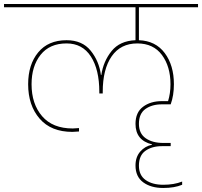

<svg xmlns="http://www.w3.org/2000/svg" viewBox="-55 -760 1005 955"><path d="M-35 -724V-740H930V-724H636V-560Q719 -557 764.5 -496Q810 -435 810 -341Q810 -285 794 -241H750Q701 -241 668.5 -218Q636 -195 636 -144Q636 -96 669.5 -72.5Q703 -49 757 -49H794V-33H750Q701 -33 668.5 -10Q636 13 636 64Q636 112 669.5 135.5Q703 159 757 159Q811 159 851 143V159Q813 175 757 175Q696 175 657.5 147Q619 119 619 63Q619 21 642.5 -6Q666 -33 701 -40V-42Q619 -62 619 -144Q619 -201 656.5 -229Q694 -257 750 -257H781Q793 -296 793 -341Q793 -429 750.5 -486.5Q708 -544 628 -544Q545 -544 500.5 -480Q456 -416 456 -303V-295H439V-303Q439 -414 397 -479Q355 -544 276 -544Q192 -544 147 -487.5Q102 -431 102 -341Q102 -243 154.5 -182Q207 -121 307 -121Q316 -121 338 -123V-106Q316 -104 305 -104Q199 -104 142 -170Q85 -236 85 -341Q85 -439 135 -499.5Q185 -560 276 -560Q354 -560 396 -508Q438 -456 447 -387H449Q459 -455 500 -506Q541 -557 619 -560V-724Z"/></svg>

Font: SVN-Poppins Thin
Style: Regular
Weight: 100
Designer: Ninad Kale (Devanagari), Jonny Pinhorn (Latin)
Foundry: Indian Type Foundry
Version: Version 3.002 2017